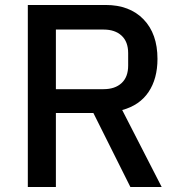

<svg xmlns="http://www.w3.org/2000/svg" viewBox="-20 -753 725 773"><path d="M205 -298V0H92V-733H405Q502 -733 558 -675Q614 -617 614 -516Q614 -436 578 -382.5Q542 -329 472 -310L631 0H505L356 -298ZM397 -394Q443 -394 469.5 -418.5Q496 -443 496 -489V-539Q496 -585 469.5 -609.5Q443 -634 397 -634H205V-394Z"/></svg>

Font: IBM Plex Sans JP Medium
Style: Regular
Weight: 500
Designer: Mike Abbink; Paul van der Laan; Pieter van Rosmalen; Wujin Sim; Yejin Wi; Jinhee Kim; Boomi Park; Yona Kim; Kichan Ma
Foundry: Sandoll Inc.
Version: Version 1.001